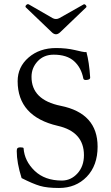

<svg xmlns="http://www.w3.org/2000/svg" viewBox="-20 -913 549 946"><path d="M62.5 0ZM404.3 -876.5 277.3 -754.9Q266.1 -744.1 255.9 -744.1Q245.1 -744.1 234.4 -754.9L107.4 -876.5Q105.5 -878.4 105.5 -881.3Q105.5 -884.3 109.4 -888.4Q113.3 -892.6 117.7 -892.6Q119.6 -892.6 121.6 -891.6L239.3 -823.7Q247.1 -819.3 255.9 -819.3Q264.2 -819.3 272.5 -823.7L392.6 -891.6Q393.6 -892.1 395 -892.1Q398.9 -892.1 402.6 -887.7Q406.2 -883.3 406 -880.6Q405.8 -877.9 404.3 -876.5ZM66.9 -512.7Q66.9 -583 120.8 -629.6Q174.8 -676.3 256.3 -676.3Q307.1 -676.3 349.4 -666.3Q391.6 -656.2 397.9 -656.2Q404.3 -656.2 405.8 -656.7Q419.4 -607.4 424.3 -530.8Q424.8 -521.5 408.7 -519.3Q392.6 -517.1 390.6 -525.9Q380.4 -579.6 345 -611.6Q309.6 -643.6 244.6 -643.6Q195.8 -643.6 165.5 -611.1Q135.3 -578.6 135.3 -534.7Q134.8 -420.9 279.3 -391.6Q460.9 -355 460.9 -190.4Q460.9 -97.7 407.5 -42.2Q354 13.2 270.5 13.2Q211.9 13.2 177 2.9Q142.1 -7.3 86.4 -35.6Q62.5 -111.3 62.5 -168.9Q62.5 -174.3 63.5 -178.2Q65.4 -187 80.6 -187Q95.7 -187 96.2 -182.6Q100.6 -119.6 150.6 -71.5Q200.7 -23.4 284.7 -23.4Q329.6 -23.4 361.6 -58.6Q393.6 -93.8 393.6 -148.4Q393.6 -263.7 264.6 -293Q67.4 -338.9 66.9 -512.7Z"/></svg>

Font: Junicode
Style: Regular
Weight: 400
Designer: Peter S. Baker
Foundry: Briery Creek Software
Version: Version 0.7.2